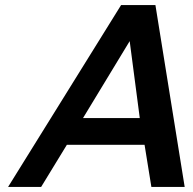

<svg xmlns="http://www.w3.org/2000/svg" viewBox="-20 -741 763 761"><path d="M712 0 596 -721H460L12 0H143L245 -167H553L580 0ZM534 -273H309L494 -578Z"/></svg>

Font: Perun SemiBold Italic
Style: Regular
Weight: 400
Italic angle: -12°
Foundry: Copyright (c) Stefan Peev, Context Ltd, 2016
Version: Version 1.026